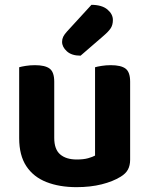

<svg xmlns="http://www.w3.org/2000/svg" viewBox="-20 -753 613 788"><path d="M58.7 -186V-259.3H202.6V-187.2Q202.6 -140.2 227 -119.3Q251.4 -98.4 295.1 -98.4Q323 -98.4 341.8 -103.7Q360.5 -109.1 370.1 -114.5V-259.3H514.1V-97.6Q514.1 -73.8 505 -57Q496 -40.3 475 -27.6Q443.7 -8.2 397.4 3.5Q351.1 15.1 294.1 15.1Q223.8 15.1 170.6 -5.8Q117.3 -26.7 88 -71.1Q58.7 -115.5 58.7 -186ZM514.1 -213.7H370.1V-477Q379.4 -479.8 397 -482.6Q414.6 -485.5 434.8 -485.5Q476.7 -485.5 495.4 -471.3Q514.1 -457.1 514.1 -417.9ZM202.6 -213.7H58.7V-477Q67.9 -479.8 85.5 -482.6Q103.1 -485.5 123.7 -485.5Q165.2 -485.5 183.9 -471.3Q202.6 -457.1 202.6 -417.9ZM255.4 -624.2 355.3 -733.2Q398.6 -732.9 421 -713.9Q443.3 -695 443.3 -671Q443.3 -650.9 434.5 -637.3Q425.7 -623.7 404.6 -605.7L310.7 -524.5Q274 -524.5 254.4 -542.5Q234.8 -560.4 234.8 -581.2Q234.8 -592.4 239.4 -602.1Q244.1 -611.8 255.4 -624.2Z"/></svg>

Font: Baloo Bhaina 2
Style: Regular
Weight: 400
Designer: Yesha Goshar, Manish Minz, Shuchita Grover and Ek Type
Foundry: Ek Type
Version: Version 1.700